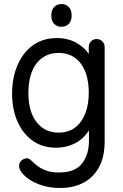

<svg xmlns="http://www.w3.org/2000/svg" viewBox="-20 -719 610 954"><path d="M259 15Q191 15 142 -20Q93 -55 66.5 -116Q40 -177 40 -255Q40 -314 55.5 -364Q71 -414 99.5 -451.5Q128 -489 169 -509.5Q210 -530 261 -530Q320 -530 362.5 -504.5Q405 -479 421 -450V-485Q421 -502 432 -513.5Q443 -525 460 -525Q477 -525 488.5 -513.5Q500 -502 500 -485V-16Q500 59 472.5 110.5Q445 162 395.5 188.5Q346 215 278 215Q230 215 190 202.5Q150 190 122.5 170.5Q95 151 83 131Q74 116 75 102.5Q76 89 86 79Q95 71 108 68Q121 65 134 77Q143 86 155 96.5Q167 107 183 116.5Q199 126 221 132Q243 138 273 138Q353 138 387.5 93.5Q422 49 422 -20V-71Q394 -28 352 -6.5Q310 15 259 15ZM271 -60Q342 -60 381.5 -114Q421 -168 421 -259Q421 -350 381.5 -403Q342 -456 271 -456Q224 -456 190 -431.5Q156 -407 138.5 -363Q121 -319 121 -258Q121 -165 161.5 -112.5Q202 -60 271 -60ZM285 -586Q263 -586 249 -600.5Q235 -615 235 -643Q235 -669 249 -684Q263 -699 285 -699Q308 -699 322 -684Q336 -669 336 -643Q336 -615 322 -600.5Q308 -586 285 -586Z"/></svg>

Font: National Park
Style: Regular
Weight: 400
Designer: Andrea Herstowski, Ben Hoepner
Version: Version 1.009